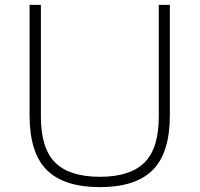

<svg xmlns="http://www.w3.org/2000/svg" viewBox="-20 -760 820 789"><path d="M390.5 9Q243.5 9 172.5 -61.2Q101.5 -131.5 101.5 -287V-740H148V-281Q148 -150 207 -91.8Q266 -33.5 390.5 -33.5Q514.5 -33.5 573.5 -91.8Q632.5 -150 632.5 -281V-740H678V-287Q678 -131.5 607.5 -61.2Q537 9 390.5 9Z"/></svg>

Font: Encode Sans Exp XLt
Style: Regular
Weight: 200
Width: 7
Designer: Multiple Designers
Foundry: Impallari Type
Version: Version 3.002; ttfautohint (v1.8.3) -l 8 -r 50 -G 200 -x 14 